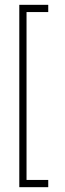

<svg xmlns="http://www.w3.org/2000/svg" viewBox="-20 -720 270 796"><path d="M180 56H60V-700H180V-670H90V26H180Z"/></svg>

Font: Urbanist
Style: Regular
Weight: 400
Designer: Corey Hu
Foundry: Corey Hu
Version: Version 1.2; befe77262ef67d88f1d94aa3d2e49ef1327b4483